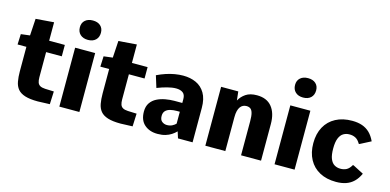

<svg xmlns="http://www.w3.org/2000/svg" viewBox="-74 -1224 3375 1663"><g transform="rotate(15 1613.5 -393.0)"><path d="M312 4.9Q240.2 4.9 196.8 -8.8Q153.3 -22.5 131.1 -49.3Q108.9 -76.2 101.6 -116Q94.2 -155.8 94.2 -207.5V-426.3H15.1L19 -520L99.1 -529.8L108.4 -681.2L271 -693.8V-528.3H411.6V-426.3H271V-201.2Q271 -172.9 277.3 -154.8Q283.7 -136.7 299.8 -127.7Q315.9 -118.7 344.7 -117.2Q364.7 -116.7 384.5 -115.7Q404.3 -114.7 423.8 -114.3L418.9 1Q392.1 2 365.2 2.9Q338.4 3.9 312 4.9Z M503.9 0V-528.3H683.6V0ZM592.3 -622.1Q548.8 -622.1 523.2 -646Q497.6 -669.9 497.6 -710.9Q497.6 -750 523.2 -772.9Q548.8 -795.9 592.3 -795.9Q636.2 -795.9 661.4 -772.9Q686.5 -750 686.5 -710.9Q686.5 -669.9 661.4 -646Q636.2 -622.1 592.3 -622.1Z M1054.2 4.9Q982.4 4.9 939 -8.8Q895.5 -22.5 873.3 -49.3Q851.1 -76.2 843.8 -116Q836.4 -155.8 836.4 -207.5V-426.3H757.3L761.2 -520L841.3 -529.8L850.6 -681.2L1013.2 -693.8V-528.3H1153.8V-426.3H1013.2V-201.2Q1013.2 -172.9 1019.5 -154.8Q1025.9 -136.7 1042 -127.7Q1058.1 -118.7 1086.9 -117.2Q1106.9 -116.7 1126.7 -115.7Q1146.5 -114.7 1166 -114.3L1161.1 1Q1134.3 2 1107.4 2.9Q1080.6 3.9 1054.2 4.9Z M1385.3 8.3Q1313.5 8.3 1267.8 -31.5Q1222.2 -71.3 1222.2 -148.9Q1222.2 -195.8 1243.4 -226.6Q1264.6 -257.3 1298.8 -274.4Q1333 -291.5 1373.8 -298.8Q1414.6 -306.2 1453.1 -306.2H1524.4V-340.8Q1524.4 -380.9 1501.7 -397.5Q1479 -414.1 1440.9 -414.1Q1406.2 -414.1 1362.3 -402.6Q1318.4 -391.1 1273.9 -373.5L1241.2 -479Q1279.8 -497.6 1319.1 -510.7Q1358.4 -523.9 1397.5 -530.5Q1436.5 -537.1 1472.7 -537.1Q1536.1 -537.1 1587.2 -514.2Q1638.2 -491.2 1668.5 -440.4Q1698.7 -389.6 1698.7 -308.1V0H1567.9L1549.3 -58.1Q1531.7 -40 1508.8 -24.9Q1485.8 -9.8 1455.6 -0.7Q1425.3 8.3 1385.3 8.3ZM1444.3 -86.9Q1471.7 -86.9 1492.2 -97.7Q1512.7 -108.4 1523.4 -120.6V-227.1H1494.1Q1465.3 -227.1 1439 -220.7Q1412.6 -214.4 1396.5 -198Q1380.4 -181.6 1380.4 -151.4Q1380.4 -117.2 1399.9 -102.1Q1419.4 -86.9 1444.3 -86.9Z M1813 0V-528.3H1966.8L1975.6 -449.2Q1996.1 -487.3 2033.7 -512.7Q2071.3 -538.1 2132.8 -538.1Q2221.7 -538.1 2267.1 -481.9Q2312.5 -425.8 2312.5 -328.1V0H2133.3V-305.2Q2133.3 -352.1 2126.2 -377.9Q2119.1 -403.8 2105 -414.1Q2090.8 -424.3 2069.3 -424.3Q2052.7 -424.3 2038.8 -417.7Q2024.9 -411.1 2014.4 -397Q2003.9 -382.8 1998 -359.9Q1992.2 -336.9 1992.2 -303.7V0Z M2433.6 0V-528.3H2613.3V0ZM2522 -622.1Q2478.5 -622.1 2452.9 -646Q2427.2 -669.9 2427.2 -710.9Q2427.2 -750 2452.9 -772.9Q2478.5 -795.9 2522 -795.9Q2565.9 -795.9 2591.1 -772.9Q2616.2 -750 2616.2 -710.9Q2616.2 -669.9 2591.1 -646Q2565.9 -622.1 2522 -622.1Z M2985.8 9.8Q2900.9 9.8 2839.1 -23.4Q2777.3 -56.6 2743.9 -118.4Q2710.4 -180.2 2710.4 -264.2Q2710.4 -348.6 2744.1 -410.2Q2777.8 -471.7 2840.1 -504.9Q2902.3 -538.1 2987.3 -538.1Q3038.1 -538.1 3076.9 -524.7Q3115.7 -511.2 3144.8 -483.2Q3173.8 -455.1 3194.8 -409.7L3098.6 -359.9H3092.3Q3073.2 -393.6 3048.3 -406.2Q3023.4 -418.9 2992.7 -418Q2964.4 -418 2940.4 -403.8Q2916.5 -389.6 2902.6 -356Q2888.7 -322.3 2888.7 -264.2Q2888.7 -205.1 2902.3 -171.9Q2916 -138.7 2939.2 -124.8Q2962.4 -110.8 2991.2 -110.4Q3022 -109.4 3046.6 -121.8Q3071.3 -134.3 3090.8 -168.5H3097.2L3193.4 -118.7Q3172.4 -73.2 3143.3 -45.2Q3114.3 -17.1 3075.4 -3.7Q3036.6 9.8 2985.8 9.8Z"/></g></svg>

Font: Comme ExtraBold
Style: Regular
Weight: 800
Version: Version 1.000;gftools[0.9.27]